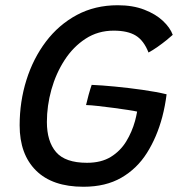

<svg xmlns="http://www.w3.org/2000/svg" viewBox="-20 -689 680 733"><path d="M298.5 24Q180 24 117.5 -38Q55 -100 55 -210.5Q55 -301 80.8 -383.2Q106.5 -465.5 155.2 -530Q204 -594.5 273.2 -631.8Q342.5 -669 429.5 -669Q487 -669 530.5 -652.2Q574 -635.5 601.8 -609.5Q629.5 -583.5 639.5 -556Q631.5 -548.5 615.8 -535.8Q600 -523 581.5 -510Q563 -497 547 -488.5Q529 -534.5 498.2 -553.2Q467.5 -572 414 -572Q354 -572 306.8 -541.2Q259.5 -510.5 226.5 -459.5Q193.5 -408.5 176.2 -346.8Q159 -285 159 -223.5Q159 -149 194.2 -108.2Q229.5 -67.5 312 -67.5Q366.5 -67.5 403 -90Q439.5 -112.5 461.8 -149Q484 -185.5 495.5 -227Q498 -236 500 -245.5Q502 -255 503.5 -263Q493 -265.5 468.8 -269.2Q444.5 -273 414.2 -277Q384 -281 355.5 -284.2Q327 -287.5 308.5 -288Q311.5 -302 318.2 -326.5Q325 -351 330 -365Q367 -363.5 419 -358.5Q471 -353.5 524 -346Q577 -338.5 616 -329Q610.5 -284.5 599.5 -242.5Q579 -165.5 541 -105.2Q503 -45 443.2 -10.5Q383.5 24 298.5 24Z"/></svg>

Font: Grandstander
Style: Italic
Weight: 400
Italic angle: -15°
Designer: Tyler Finck
Foundry: Etcetera Type Co
Version: Version 1.200; ttfautohint (v1.8.3)